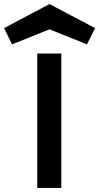

<svg xmlns="http://www.w3.org/2000/svg" viewBox="-103 -923 487 943"><path d="M80 0V-660H198V0ZM140 -903 364 -785 324 -705 140 -779 -44 -705 -83 -785Z"/></svg>

Font: Lil Grotesk Bold
Style: Regular
Weight: 700
Designer: Bastien Sozeau
Foundry: NBR — Bastien Sozeau
Version: Version 4.002; ttfautohint (v1.8.4.7-5d5b)